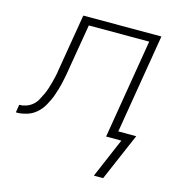

<svg xmlns="http://www.w3.org/2000/svg" viewBox="-138 -614 844 900"><g transform="rotate(15 284.0 -164.0)"><path d="M398 192 480 0H406L486 -482H193L157 -269Q155 -255 152.5 -241Q150 -227 147 -212.5Q144 -198 141 -184.5Q138 -171 133.5 -157Q129 -143 124.5 -129Q120 -115 113.5 -101.5Q107 -88 100 -75Q93 -62 83 -50Q73 -38 61 -28.5Q49 -19 35.5 -13Q22 -7 5 -3.5Q-12 0 -21 0H-32L-26 -38Q-10 -38 6.5 -43.5Q23 -49 36.5 -60Q50 -71 58.5 -86Q67 -101 74.5 -117Q82 -133 87 -148.5Q92 -164 96.5 -180.5Q101 -197 104.5 -213Q108 -229 110 -245L156 -520H535L455 -38H542L443 192Z"/></g></svg>

Font: Iosevka Aile Extralight
Style: Italic
Weight: 200
Italic angle: -9°
Designer: Belleve Invis
Foundry: Belleve Invis
Version: Version 31.1.0; ttfautohint (v1.8.4)